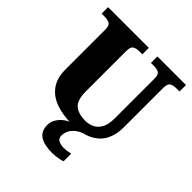

<svg xmlns="http://www.w3.org/2000/svg" viewBox="-251 -878 1283 1283"><g transform="rotate(45 390.0 -237.0)"><path d="M407 10Q324 10 259 -13Q194 -36 157.5 -86.5Q121 -137 121 -219V-597Q121 -634 102 -643.5Q83 -653 57 -653H28V-714H413V-653H384Q358 -653 339.5 -643Q321 -633 321 -593V-210Q321 -128 356.5 -98.5Q392 -69 457 -69Q492 -69 521 -83.5Q550 -98 567.5 -131Q585 -164 585 -219V-597Q585 -634 567.5 -643.5Q550 -653 523 -653H494V-714H764V-653H734Q707 -653 688.5 -643Q670 -633 670 -593V-217Q670 -150 643.5 -99Q617 -48 559.5 -19Q502 10 407 10ZM455 240Q376 240 336.5 213.5Q297 187 297 130Q297 99 314 72Q331 45 358 26Q385 7 415 0H507Q486 6 464.5 21.5Q443 37 428.5 60Q414 83 414 115Q414 139 433.5 150Q453 161 483 161Q497 161 512.5 159Q528 157 546 153V224Q536 229 518.5 232.5Q501 236 483.5 238Q466 240 455 240Z"/></g></svg>

Font: Noto Serif Tamil Black
Style: Regular
Weight: 900
Designer: Indian Type Foundry, Tom Grace, and the Monotype Design Team
Foundry: Monotype Imaging Inc.
Version: Version 2.004; ttfautohint (v1.8.4.7-5d5b)